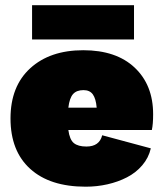

<svg xmlns="http://www.w3.org/2000/svg" viewBox="-20 -701 620 731"><path d="M490.2 -681.2V-550.8H102.1V-681.2ZM306.2 9.8Q169.9 9.8 95 -58.1Q20 -126 20 -250Q20 -372.6 95.2 -441.2Q170.4 -509.8 296.9 -509.8Q422.4 -509.8 492.7 -443.6Q563 -377.4 563 -266.1Q563 -228 558.1 -206.1H240.2Q245.1 -169.4 261.2 -156.2Q277.3 -143.1 309.1 -143.1Q358.4 -143.1 369.1 -186L554.2 -136.2Q545.9 -100.1 521.7 -71.8Q497.6 -43.5 463.4 -25.9Q429.2 -8.3 389.2 0.7Q349.1 9.8 306.2 9.8ZM297.9 -357.9Q271.5 -357.9 258.1 -342.8Q244.6 -327.6 240.2 -291H348.1Q345.2 -325.2 333.5 -341.6Q321.8 -357.9 297.9 -357.9Z"/></svg>

Font: Work Sans Black
Style: Regular
Weight: 900
Designer: Wei Huang
Foundry: Wei Huang
Version: Version 2.012